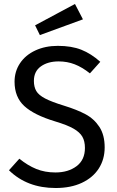

<svg xmlns="http://www.w3.org/2000/svg" viewBox="-20 -931 585 963"><path d="M483 -621 431 -563Q392 -594 354.5 -608.5Q317 -623 274 -623Q220 -623 185 -598Q150 -573 150 -525Q150 -495 162 -474.5Q174 -454 206.5 -437Q239 -420 301 -401Q366 -381 409 -358Q452 -335 478.5 -294.5Q505 -254 505 -192Q505 -132 475.5 -86Q446 -40 390.5 -14Q335 12 259 12Q116 12 25 -77L77 -135Q119 -101 162 -83.5Q205 -66 258 -66Q322 -66 364 -97.5Q406 -129 406 -189Q406 -223 393 -245.5Q380 -268 348.5 -286Q317 -304 257 -322Q151 -354 102 -399Q53 -444 53 -521Q53 -573 80.5 -614Q108 -655 157.5 -678Q207 -701 270 -701Q339 -701 388 -681.5Q437 -662 483 -621ZM396 -834 180 -755 156 -804 356 -911Z"/></svg>

Font: Fira Sans
Style: Regular
Weight: 400
Designer: bBox Type GmbH & Carrois Corporate GbR & Edenspiekermann AG
Foundry: bBox Type GmbH & Carrois Corporate GbR & Edenspiekermann AG
Version: Version 4.301